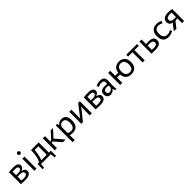

<svg xmlns="http://www.w3.org/2000/svg" viewBox="583 -2767 5047 5047"><g transform="rotate(-45 3106.5 -243.5)"><path d="M71.8 -446.8 104 -448.2Q131.8 -450.2 163.8 -452.4Q195.8 -454.6 238.8 -454.6Q336.9 -454.6 380.4 -426.8Q423.3 -399.9 423.3 -344.7Q423.3 -314.5 402.3 -284.7Q381.8 -254.4 336.4 -240.7V-231.4Q392.6 -220.2 417 -193.8Q441.4 -167.5 441.4 -124.5Q441.4 -56.6 386.2 -24.9Q331.1 6.8 219.2 6.8Q181.2 6.8 148.7 4.6Q116.2 2.4 84 0Q80.6 0 77.9 -0.5Q75.2 -1 71.8 -1ZM150.4 -61Q168.9 -58.6 186.8 -57.4Q204.6 -56.2 231 -56.2Q298.3 -56.2 328.1 -73.5Q357.9 -90.8 357.9 -130.9Q357.9 -147 351.8 -160.6Q345.7 -174.3 331.8 -183.8Q317.9 -193.4 294.9 -198.7Q272 -204.1 238.3 -204.1H150.4ZM247.1 -257.8Q265.1 -257.8 282.5 -262.9Q299.8 -268.1 313.5 -277.3Q327.1 -286.6 335.4 -299.1Q343.8 -311.5 343.8 -325.7Q343.8 -361.3 319.3 -375.5Q294.9 -389.6 235.8 -389.6Q216.3 -389.6 196.5 -388.4Q176.8 -387.2 150.4 -386.2V-257.8Z M560.1 0ZM571.8 -446.8H649.9V0H571.8ZM560.1 -615.7Q560.1 -637.2 574.2 -651.6Q588.4 -666 611.8 -666Q634.8 -666 648.4 -651.6Q662.1 -637.2 662.1 -615.7Q662.1 -595.2 648.4 -580.8Q634.8 -566.4 611.8 -566.4Q588.4 -566.4 574.2 -580.8Q560.1 -595.2 560.1 -615.7Z M1251 127H1197.3L1183.1 0H822.3L806.6 127H754.4V-66.4H811.5Q819.8 -76.2 833.3 -101.8Q846.7 -127.4 859.6 -172.9Q872.6 -218.3 882.1 -285.9Q891.6 -353.5 892.6 -446.8H1178.2V-66.4H1251ZM1099.6 -66.4V-379.9H963.4Q960.4 -341.8 955.1 -298.6Q949.7 -255.4 941.4 -213.1Q933.1 -170.9 920.9 -132.8Q908.7 -94.7 892.6 -66.4Z M1458.5 -200.7H1410.2V0H1332V-446.8H1410.2V-243.7L1456.5 -258.8L1624 -446.8H1712.9L1552.7 -272.9L1522.9 -244.1L1560.1 -201.7L1731.9 0H1633.3Z M1813 0ZM1813 -446.8H1865.7L1881.3 -389.6H1888.7Q1912.1 -423.3 1948.2 -441.4Q1984.4 -459.5 2031.2 -459.5Q2073.7 -459.5 2106.7 -446.8Q2139.6 -434.1 2162.4 -407Q2185.1 -379.9 2196.8 -336.7Q2208.5 -293.5 2208.5 -232.9Q2208.5 -176.3 2195.1 -131.1Q2181.6 -85.9 2155 -54.2Q2128.4 -22.5 2088.9 -5.4Q2049.3 11.7 1997.1 11.7Q1980 11.7 1966.1 10.5Q1952.1 9.3 1939.7 6.8Q1927.2 4.4 1915.8 0.2Q1904.3 -3.9 1891.6 -9.8V179.2H1813ZM2013.2 -393.1Q1961.9 -393.1 1933.1 -367.7Q1904.3 -342.3 1891.6 -289.1V-83.5Q1911.1 -69.8 1934.1 -62.3Q1957 -54.7 1992.7 -54.7Q2062 -54.7 2093.8 -99.4Q2125.5 -144 2125.5 -233.9Q2125.5 -276.4 2117.7 -306.6Q2109.9 -336.9 2095.2 -356Q2080.6 -375 2059.8 -384Q2039.1 -393.1 2013.2 -393.1Z M2629.9 -255.4 2637.2 -321.8H2632.3L2587.9 -260.7L2376.5 0H2315.9V-446.8H2394V-182.6L2391.1 -120.6H2396.5L2439.5 -180.2L2647 -446.8H2708V0H2629.9Z M2851.6 -446.8 2883.8 -448.2Q2911.6 -450.2 2943.6 -452.4Q2975.6 -454.6 3018.6 -454.6Q3116.7 -454.6 3160.2 -426.8Q3203.1 -399.9 3203.1 -344.7Q3203.1 -314.5 3182.1 -284.7Q3161.6 -254.4 3116.2 -240.7V-231.4Q3172.4 -220.2 3196.8 -193.8Q3221.2 -167.5 3221.2 -124.5Q3221.2 -56.6 3166 -24.9Q3110.8 6.8 2999 6.8Q2960.9 6.8 2928.5 4.6Q2896 2.4 2863.8 0Q2860.4 0 2857.7 -0.5Q2855 -1 2851.6 -1ZM2930.2 -61Q2948.7 -58.6 2966.6 -57.4Q2984.4 -56.2 3010.7 -56.2Q3078.1 -56.2 3107.9 -73.5Q3137.7 -90.8 3137.7 -130.9Q3137.7 -147 3131.6 -160.6Q3125.5 -174.3 3111.6 -183.8Q3097.7 -193.4 3074.7 -198.7Q3051.8 -204.1 3018.1 -204.1H2930.2ZM3026.9 -257.8Q3044.9 -257.8 3062.3 -262.9Q3079.6 -268.1 3093.3 -277.3Q3106.9 -286.6 3115.2 -299.1Q3123.5 -311.5 3123.5 -325.7Q3123.5 -361.3 3099.1 -375.5Q3074.7 -389.6 3015.6 -389.6Q2996.1 -389.6 2976.3 -388.4Q2956.5 -387.2 2930.2 -386.2V-257.8Z M3277.3 0ZM3303.7 -418.9Q3322.8 -427.7 3339.6 -434.6Q3356.4 -441.4 3374.8 -446Q3393.1 -450.7 3414.6 -452.9Q3436 -455.1 3464.4 -455.1Q3515.6 -455.1 3545.9 -442.1Q3576.2 -429.2 3592 -408.7Q3607.9 -388.2 3612.8 -363Q3617.7 -337.9 3617.7 -313.5Q3617.7 -290 3616.7 -266.6Q3615.7 -243.2 3614.3 -219Q3612.8 -194.8 3611.8 -169.7Q3610.8 -144.5 3610.8 -116.7Q3610.8 -84.5 3613.8 -54.4Q3616.7 -24.4 3623.5 2H3566.9L3545.4 -66.4H3540Q3530.8 -50.8 3517.6 -37.4Q3504.4 -23.9 3486.8 -14.2Q3469.2 -4.4 3446.8 1.2Q3424.3 6.8 3397.5 6.8Q3370.1 6.8 3348.1 -2.7Q3326.2 -12.2 3310.3 -29.5Q3294.4 -46.9 3285.9 -70.8Q3277.3 -94.7 3277.3 -124Q3277.3 -162.6 3289.1 -189.5Q3300.8 -216.3 3322.3 -233.4Q3343.8 -250.5 3373.3 -258.3Q3402.8 -266.1 3439 -266.1Q3465.3 -266.1 3481.2 -265.4Q3497.1 -264.6 3507.1 -263.4Q3517.1 -262.2 3523.2 -261Q3529.3 -259.8 3536.1 -258.8Q3537.6 -271 3538.3 -280.5Q3539.1 -290 3539.1 -304.7Q3539.1 -328.6 3534.9 -344.7Q3530.8 -360.8 3520 -370.6Q3509.3 -380.4 3490.7 -384.5Q3472.2 -388.7 3443.4 -388.7Q3412.1 -389.6 3383.5 -380.4Q3355 -371.1 3325.7 -356.9ZM3536.1 -202.6Q3529.3 -204.1 3523.9 -205.3Q3518.6 -206.5 3509.8 -207.5Q3501 -208.5 3487.3 -209.2Q3473.6 -210 3451.2 -210Q3432.6 -210 3416.3 -206.3Q3399.9 -202.6 3387.5 -193.8Q3375 -185.1 3367.9 -169.9Q3360.8 -154.8 3360.8 -132.3Q3360.8 -115.2 3366 -101.8Q3371.1 -88.4 3379.6 -78.9Q3388.2 -69.3 3399.4 -64.2Q3410.6 -59.1 3422.9 -59.1Q3445.3 -59.1 3463.9 -66.2Q3482.4 -73.2 3496.8 -84.2Q3511.2 -95.2 3521 -108.6Q3530.8 -122.1 3536.1 -134.3Z M4172.9 11.7Q4120.1 11.2 4080.1 -3.7Q4040 -18.6 4012.9 -45.9Q3985.8 -73.2 3970.9 -111.6Q3956.1 -149.9 3953.1 -197.3H3839.4V0H3760.7V-446.8H3839.4V-263.7H3953.6Q3958 -310.1 3974.6 -346.4Q3991.2 -382.8 4019.3 -408Q4047.4 -433.1 4086.4 -446.3Q4125.5 -459.5 4174.3 -459.5Q4227.5 -459.5 4267.8 -441.9Q4308.1 -424.3 4335.2 -393.1Q4362.3 -361.8 4376 -318.4Q4389.6 -274.9 4389.6 -223.1Q4389.6 -167.5 4375 -123.8Q4360.4 -80.1 4332.5 -50Q4304.7 -20 4264.4 -4.2Q4224.1 11.7 4172.9 11.7ZM4031.2 -223.1Q4031.2 -188 4039.3 -157.2Q4047.4 -126.5 4064.7 -103.8Q4082 -81.1 4109.1 -67.9Q4136.2 -54.7 4173.8 -54.7Q4237.3 -54.7 4272 -95.5Q4306.6 -136.2 4306.6 -223.1Q4306.6 -257.3 4298.8 -288.1Q4291 -318.8 4274.4 -342.3Q4257.8 -365.7 4232.7 -379.4Q4207.5 -393.1 4172.9 -393.1Q4105.5 -393.1 4068.4 -351.8Q4031.2 -310.5 4031.2 -223.1Z M4834 -379.9H4674.3V0H4596.2V-379.9H4436V-446.8H4834Z M5002.4 -66.4Q5020.5 -64 5041 -62.5Q5061.5 -61 5079.6 -61Q5141.6 -61 5171.1 -82.8Q5200.7 -104.5 5200.7 -142.6Q5200.7 -160.2 5193.6 -174.8Q5186.5 -189.5 5172.1 -200.2Q5157.7 -210.9 5135.5 -217Q5113.3 -223.1 5082.5 -223.1Q5065.9 -223.1 5043.9 -221.7Q5022 -220.2 5002.4 -216.3ZM5002.4 -275.9Q5030.3 -279.8 5055.4 -281.2Q5080.6 -282.7 5098.1 -282.7Q5149.4 -282.7 5184.8 -272.5Q5220.2 -262.2 5242.2 -244.1Q5264.2 -226.1 5273.9 -201.9Q5283.7 -177.7 5283.7 -149.4Q5283.7 -68.8 5230 -32Q5176.3 4.9 5062.5 4.9Q5026.9 4.9 4991.9 4.2Q4957 3.4 4924.3 1V-446.8H5002.4Z M5349.1 0ZM5729 -38.6Q5714.4 -28.3 5695.6 -19Q5676.8 -9.8 5654.5 -2.9Q5632.3 3.9 5607.4 7.8Q5582.5 11.7 5555.7 11.7Q5499 11.7 5459.7 -5.1Q5420.4 -22 5395.8 -52.7Q5371.1 -83.5 5360.1 -127Q5349.1 -170.4 5349.1 -223.1Q5349.1 -279.3 5363 -323.5Q5377 -367.7 5404.1 -397.7Q5431.2 -427.7 5470.7 -443.6Q5510.3 -459.5 5561.5 -459.5Q5584 -459.5 5606.9 -456.8Q5629.9 -454.1 5650.9 -449Q5671.9 -443.8 5689.9 -436Q5708 -428.2 5720.7 -417.5L5690.9 -358.4Q5667.5 -374 5635.3 -383.5Q5603 -393.1 5570.8 -393.1Q5432.6 -393.1 5432.6 -223.1Q5432.6 -190.9 5439.9 -160.6Q5447.3 -130.4 5464.4 -106.7Q5481.4 -83 5509 -68.8Q5536.6 -54.7 5577.1 -54.7Q5612.8 -54.7 5646.5 -65.4Q5680.2 -76.2 5703.6 -95.7Z M6061 -176.3 5981 -164.6 5853.5 0H5756.8L5868.7 -146.5V-145.5L5903.8 -175.8Q5879.4 -179.7 5858.4 -190.2Q5837.4 -200.7 5821.8 -217Q5806.2 -233.4 5797.1 -255.9Q5788.1 -278.3 5788.1 -306.2Q5788.1 -346.2 5803.5 -375.2Q5818.8 -404.3 5847.4 -422.9Q5876 -441.4 5916.3 -450.2Q5956.5 -459 6006.8 -459Q6039.1 -459 6074.5 -454.6Q6109.9 -450.2 6139.6 -443.4V0H6061ZM6061 -225.1V-385.7Q6047.4 -389.6 6030 -391.1Q6012.7 -392.6 6000 -392.6Q5936 -392.6 5903.8 -372.1Q5871.6 -351.6 5871.6 -307.1Q5871.6 -287.6 5879.4 -272Q5887.2 -256.3 5903.6 -245.4Q5919.9 -234.4 5945.8 -228.8Q5971.7 -223.1 6008.3 -224.1Z"/></g></svg>

Font: PT Astra Sans
Style: Regular
Weight: 400
Designer: A.Korolkova, I. Chaeva
Foundry: ParaType Ltd
Version: Version 1.001; ttfautohint (v1.6)